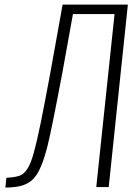

<svg xmlns="http://www.w3.org/2000/svg" viewBox="-20 -830 597 852"><path d="M3.9 2.4 8.3 -41Q55.2 -43.9 72.3 -52.7Q100.1 -66.4 118.7 -116.7Q140.6 -174.8 179.2 -378.9Q187.5 -421.4 203.6 -508.3L257.8 -809.6H547.4L462.4 0H407.2L488.3 -767.6H303.7L256.8 -507.8Q208 -249.5 190.9 -182.6Q164.6 -77.1 131.3 -40Q103 -7.3 47.9 -0.5Q29.3 2 3.9 2.4Z"/></svg>

Font: Oswald
Style: Extra-Light
Weight: 200
Designer: Vernon Adams
Foundry: Vernon Adams
Version: 3.0; ttfautohint (v0.94.23-7a4d-dirty) -l 8 -r 50 -G 200 -x 